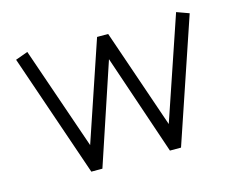

<svg xmlns="http://www.w3.org/2000/svg" viewBox="-75 -607 870 703"><g transform="rotate(-15 360.0 -256.0)"><path d="M31 -481 78 -498 212 -109 339 -485H381L510 -109L642 -498L689 -481L531 -14H489L360 -395L233 -14H191Z"/></g></svg>

Font: Leon Sans
Style: Light
Weight: 300
Designer: Jongmin Kim
Version: Version 1.2